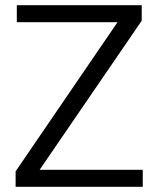

<svg xmlns="http://www.w3.org/2000/svg" viewBox="-20 -720 610 740"><path d="M40.2 -59.6 433 -634.5H44.8V-700H526.2V-640.2L132.7 -65.5H530.2V0H40.2Z"/></svg>

Font: AF Albert Sans Medium
Style: Regular
Weight: 500
Designer: Andreas Rasmussen
Foundry: a.Foundry
Version: Version 1.300;Glyphs 3.2 (3231)